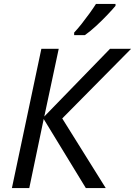

<svg xmlns="http://www.w3.org/2000/svg" viewBox="-20 -964 692 984"><path d="M41 0 192 -714H281L207 -367L544 -714H652L299 -357L522 0H420L204 -354L130 0ZM360 -784V-797Q378 -816 398.5 -842Q419 -868 438.5 -895Q458 -922 472 -944H572V-934Q558 -917 530.5 -888Q503 -859 472 -830.5Q441 -802 415 -784Z"/></svg>

Font: Manna Sans
Style: Italic
Weight: 400
Italic angle: -12°
Designer: Monotype Design Team
Foundry: Monotype Imaging Inc.
Version: Version 2.001.1; ttfautohint (v1.8.2)